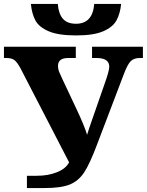

<svg xmlns="http://www.w3.org/2000/svg" viewBox="-20 -950 744 970"><path d="M116 -62H167Q223 -62 268 -80Q313 -98 329 -130L84 -604Q68 -634 54 -645.5Q40 -657 12 -657H0V-714H363V-657H325Q273 -657 273 -617Q273 -602 278 -589Q283 -576 294 -553L367 -398Q407 -313 420 -269Q428 -296 446 -347L509 -528Q532 -592 532 -613Q532 -657 467 -657H445V-714H702V-657H687Q657 -657 641 -641.5Q625 -626 607 -579L470 -219Q434 -123 405.5 -79.5Q377 -36 333 -18Q289 0 206 0H116ZM136 -930H272Q276 -880 298 -855Q320 -830 364 -830Q448 -830 456 -930H592Q587 -881 568.5 -847Q550 -813 501.5 -792Q453 -771 365 -771Q275 -771 226 -792Q177 -813 159 -846.5Q141 -880 136 -930Z"/></svg>

Font: Noto Serif ExtraBold
Style: Regular
Weight: 800
Designer: Monotype Design Team
Foundry: Monotype Imaging Inc.
Version: Version 1.001